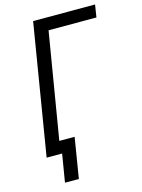

<svg xmlns="http://www.w3.org/2000/svg" viewBox="-131 -810 772 1042"><g transform="rotate(-15 254.5 -289.0)"><path d="M101 157 127 0H40L161 -735H509L498 -665H229L130 -70H216L179 157Z"/></g></svg>

Font: Iosevka Algr
Style: Italic
Weight: 400
Italic angle: -9°
Monospace: yes
Designer: Belleve Invis
Foundry: Belleve Invis
Version: Version 26.0.2; ttfautohint (v1.8.3)